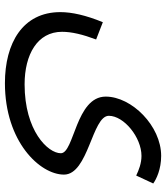

<svg xmlns="http://www.w3.org/2000/svg" viewBox="34 -494 691 800"><g transform="rotate(90 380.0 -93.5)"><path d="M30 1C30 158 159 232 326 232C570 232 707 86 707 -14C707 -116 462 -131 462 -201C462 -264 552 -337 629 -337C660 -337 688 -326 711 -315L744 -386C726 -399 685 -419 629 -419C504 -419 382 -296 382 -188C382 -63 618 -57 618 -1C618 53 524 150 331 150C207 150 112 97 112 -6C112 -46 123 -92 144 -148L72 -176C43 -105 30 -47 30 1Z"/></g></svg>

Font: Noto Sans Arabic UI
Style: Regular
Weight: 400
Designer: Monotype Design Team, Nadine Chahine and Nizar Qandah
Foundry: Monotype Imaging Inc.
Version: Version 2.010